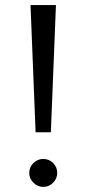

<svg xmlns="http://www.w3.org/2000/svg" viewBox="-20 -720 340 755"><path d="M100 -700 120 -200H180L200 -700ZM95 -40Q95 -18 111.5 -1.5Q128 15 150 15Q173 15 189 -1.5Q205 -18 205 -40Q205 -63 189 -79Q173 -95 150 -95Q128 -95 111.5 -79Q95 -63 95 -40Z"/></svg>

Font: Glinicke Jost Regular
Style: Regular
Weight: 400
Version: Version 3.710